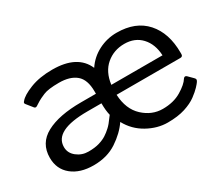

<svg xmlns="http://www.w3.org/2000/svg" viewBox="-94 -715 1079 939"><g transform="rotate(-30 445.0 -245.5)"><path d="M424 -111Q393 -65 338 -28.5Q283 8 206.5 8Q130 8 84 -29.5Q38 -67 38 -131Q38 -213 109.5 -251.5Q181 -290 306 -290H390V-303Q390 -370 356 -398.5Q322 -427 260 -427Q199 -427 172 -415.5Q145 -404 133.5 -397Q122 -390 116 -386Q101 -374 94 -384L66 -419Q59 -427 68 -435Q85 -457 138 -478Q191 -499 263 -499Q405 -499 446 -404Q476 -449 524 -473.5Q572 -498 626 -498Q733 -498 791 -433Q849 -368 849 -257Q849 -253 849 -249Q849 -235 835 -235H475Q479 -152 527.5 -107Q576 -62 637 -62Q698 -62 741.5 -88Q785 -114 800 -139Q808 -150 818 -142L845 -115Q851 -109 851 -104.5Q851 -100 846.5 -93Q842 -86 828 -71Q814 -56 788.5 -37Q763 -18 722.5 -5Q682 8 624.5 8Q567 8 511 -23Q455 -54 424 -111ZM390 -236H311Q124 -236 124 -142Q124 -108 152.5 -85.5Q181 -63 217.5 -63Q254 -63 279 -70.5Q304 -78 321 -89Q338 -100 353 -114Q368 -127 390 -158L397 -167Q390 -195 390 -236ZM477 -290H766Q763 -354 727 -393Q691 -432 631.5 -432Q572 -432 529 -395.5Q486 -359 477 -290Z"/></g></svg>

Font: Sanchez
Style: Regular
Weight: 400
Designer: Daniel Hernández
Foundry: LatinoType
Version: Version 1.001